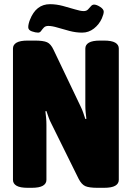

<svg xmlns="http://www.w3.org/2000/svg" viewBox="-20 -896 630 918"><path d="M113 2Q76 2 59 -8Q42 -18 42 -36V-664Q42 -682 59 -692Q76 -702 113 -702H146Q187 -702 205 -694Q223 -686 236 -658L365 -388Q373 -372 378 -357Q383 -342 388 -327L393 -328Q391 -344 389.5 -360Q388 -376 388 -392V-664Q388 -682 405 -692Q422 -702 459 -702H477Q514 -702 531 -692Q548 -682 548 -664V-36Q548 -18 531 -8Q514 2 477 2H447Q406 2 388 -6Q370 -14 356 -41L226 -304Q218 -319 212.5 -334.5Q207 -350 202 -365L197 -364Q199 -348 200.5 -332Q202 -316 202 -299V-36Q202 -18 185 -8Q168 2 131 2ZM162 -740Q150 -740 132.5 -746Q115 -752 115 -766Q115 -774 117.5 -784Q120 -794 123 -801Q152 -876 219 -876Q249 -876 281 -867.5Q313 -859 339 -851Q365 -843 380 -843Q393 -843 400.5 -850.5Q408 -858 414.5 -866Q421 -874 430 -874Q442 -874 459 -863Q476 -852 476 -840Q476 -829 467 -808Q454 -779 429 -759.5Q404 -740 373 -740Q343 -740 312.5 -748Q282 -756 255.5 -764Q229 -772 211 -772Q197 -772 189.5 -764Q182 -756 176.5 -748Q171 -740 162 -740Z"/></svg>

Font: Asap Condensed ExtraBold
Style: Regular
Weight: 800
Width: 3
Designer: Pablo Cosgaya
Foundry: Omnibus-Type
Version: Version 3.001; ttfautohint (v1.8.4.7-5d5b)